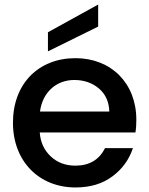

<svg xmlns="http://www.w3.org/2000/svg" viewBox="-20 -816 657 845"><path d="M37 -276C37 -105 153 9 312 9C377 9 431 -7 475 -40C518 -72 548 -113 565 -164H442C417 -113 373 -87 312 -87C269 -87 233 -100 204 -127C175 -154 158 -189 155 -233H576C579 -250 580 -268 580 -289C580 -450 469 -560 312 -560C149 -560 37 -447 37 -276ZM156 -325C167 -410 228 -464 307 -464C350 -464 387 -451 416 -426C445 -401 460 -367 461 -325ZM191 -674V-590L412 -699V-796Z"/></svg>

Font: Poppins Medium
Style: Regular
Weight: 500
Designer: Ninad Kale (Devanagari), Jonny Pinhorn (Latin)
Foundry: Indian Type Foundry
Version: 4.004